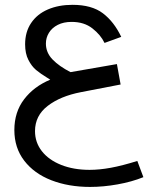

<svg xmlns="http://www.w3.org/2000/svg" viewBox="-20 -574 640 776"><path d="M38 -48.5Q38 -121 77.5 -172.8Q117 -224.5 183 -252L172 -259Q144 -276 126 -291Q108 -306 94.8 -331.8Q81.5 -357.5 81.5 -395Q81.5 -445 105.8 -481Q130 -517 173.5 -535.8Q217 -554.5 273 -554.5Q351 -554.5 396 -520.2Q441 -486 470 -425L402.5 -400.5Q387 -433 353.5 -459.2Q320 -485.5 269.5 -485.5Q237 -485.5 213.5 -473.5Q190 -461.5 177.8 -441.5Q165.5 -421.5 165.5 -398Q165.5 -361.5 192.2 -333.8Q219 -306 265 -282.5L452.5 -315L467.5 -232.5L307 -201.5Q224 -185.5 172.8 -146Q121.5 -106.5 121.5 -44Q121.5 1.5 149.2 37Q177 72.5 227.2 92.5Q277.5 112.5 342 112.5Q382 112.5 428.2 104Q474.5 95.5 535 76.5L559.5 142Q512.5 161 455.2 171.2Q398 181.5 344 181.5Q257 181.5 187.5 154.5Q118 127.5 78 75.5Q38 23.5 38 -48.5Z"/></svg>

Font: JuliaMono Italic
Style: Regular
Weight: 400
Italic angle: -9°
Monospace: yes
Designer: cormullion
Foundry: corm
Version: Version 0.049; ttfautohint (v1.8.4)